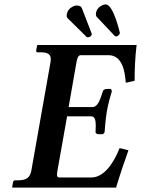

<svg xmlns="http://www.w3.org/2000/svg" viewBox="-20 -850 649 870"><path d="M434 -821C424 -814 417 -803 415 -792C413 -780 417 -775 419 -773L500 -687C501 -686 504 -685 507 -685C510 -685 513 -687 515 -688C519 -691 522 -695 523 -699V-702C523 -702 494 -830 459 -830C449 -830 441 -825 434 -821ZM301 -815C291 -808 285 -797 283 -787C283 -785 282 -782 282 -780C282 -774 284 -770 287 -767L372 -683C374 -681 377 -681 379 -681C383 -681 386 -683 389 -684C392 -687 396 -691 396 -696C396 -697 395 -698 395 -699L351 -813C347 -822 340 -825 326 -825C317 -825 307 -819 301 -815ZM37 0H506C522 -54 543 -116 562 -169L522 -179C493 -105 448 -46 395 -46H248C241.6 -46 238.3 -49 238.3 -58.9C238.3 -63 238.8 -68.3 240 -75L284 -323H392C410 -323 413.9 -306.1 413.9 -280.4C413.9 -271.8 413.5 -262.2 413 -252C412 -248 417 -242 427 -242H447L454 -251C455 -268 458.1 -308 464 -344C470.1 -381 482 -421 487 -437L483 -447H463C453 -447 446 -440 446 -436C433 -396 423 -365 399 -365H291L327 -571C331 -592 337 -600 346 -600H471C535 -600 546 -526 550 -475L590 -484C590 -535 592 -588 599 -646H151L148 -644L144 -621C143 -616 146 -613 150 -613H164C196.6 -613 210.1 -604.1 210.1 -581.4C210.1 -577.6 209.7 -573.5 209 -569L122 -77C116 -45 100 -33 61 -33H48C44 -33 40 -30 39 -24L35 -2Z"/></svg>

Font: Linux Libertine O
Style: Bold Italic
Weight: 700
Italic angle: -11.5°
Designer: Philipp H. Poll
Foundry: Philipp H. Poll
Version: Version 4.1.0